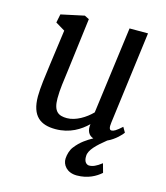

<svg xmlns="http://www.w3.org/2000/svg" viewBox="-114 -656 817 946"><g transform="rotate(15 294.5 -182.5)"><path d="M80.6 -124.5C80.6 -22.5 129.9 9.8 205.1 9.8C278.8 9.8 330.6 -23.9 366.2 -58.6C361.3 -25.9 372.6 -2.4 397.9 5.4C369.1 22 339.4 39.6 311.5 76.2C299.3 91.8 292.5 116.2 291.5 136.7C290 167.5 314 203.1 366.2 203.1C422.9 203.1 462.9 179.7 488.3 157.2L475.6 111.3C448.2 132.8 429.7 140.1 412.1 140.1C400.9 140.1 384.3 129.9 386.2 98.1C386.7 66.9 421.4 34.7 466.8 -2C504.9 -19 534.7 -51.8 541 -62L525.9 -87.9C497.1 -61.5 484.4 -55.2 474.1 -55.2C463.4 -55.2 460 -66.9 463.4 -92.3L524.4 -564H430.2L371.6 -120.1C339.8 -87.4 291 -57.1 246.1 -57.1C203.6 -57.1 176.3 -71.8 176.3 -139.6C176.3 -189 183.6 -228.5 190.9 -287.6L224.6 -556.2L201.2 -567.9L83 -542.5L74.2 -499L122.1 -470.2L97.7 -291.5C89.8 -233.4 80.6 -167.5 80.6 -124.5Z"/></g></svg>

Font: Merriweather
Style: Italic
Weight: 400
Italic angle: -7.5°
Designer: Eben Sorkin
Foundry: Eben Sorkin
Version: Version 1.001